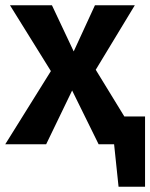

<svg xmlns="http://www.w3.org/2000/svg" viewBox="-27 -550 573 732"><path d="M447 -106H526V162H425L408 0H349L248 -205L149 0H-7L167 -279L11 -530H171L254 -354L335 -530H487L338 -284Z"/></svg>

Font: FiraGO SemiBold
Style: Regular
Weight: 600
Designer: bBox Type
Foundry: bBox Type GmbH
Version: Version 1.001;PS 001.001;hotconv 1.0.88;makeotf.lib2.5.64775